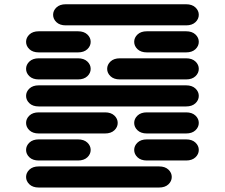

<svg xmlns="http://www.w3.org/2000/svg" viewBox="-20 -881 1040 888"><path d="M159.2 -13.7H715.8Q743.2 -13.7 758.8 -28.3Q774.4 -43 774.4 -62.5Q774.4 -82 758.8 -96.7Q743.2 -111.3 715.8 -111.3H159.2Q131.8 -111.3 116.2 -96.7Q100.6 -82 100.6 -62.5Q100.6 -43 116.2 -28.3Q131.8 -13.7 159.2 -13.7ZM159.2 -138.7H340.8Q368.2 -138.7 383.8 -153.3Q399.4 -168 399.4 -187.5Q399.4 -207 383.8 -221.7Q368.2 -236.3 340.8 -236.3H159.2Q131.8 -236.3 116.2 -221.7Q100.6 -207 100.6 -187.5Q100.6 -168 116.2 -153.3Q131.8 -138.7 159.2 -138.7ZM659.2 -138.7H840.8Q868.2 -138.7 883.8 -153.3Q899.4 -168 899.4 -187.5Q899.4 -207 883.8 -221.7Q868.2 -236.3 840.8 -236.3H659.2Q631.8 -236.3 616.2 -221.7Q600.6 -207 600.6 -187.5Q600.6 -168 616.2 -153.3Q631.8 -138.7 659.2 -138.7ZM159.2 -263.7H465.8Q493.2 -263.7 508.8 -278.3Q524.4 -293 524.4 -312.5Q524.4 -332 508.8 -346.7Q493.2 -361.3 465.8 -361.3H159.2Q131.8 -361.3 116.2 -346.7Q100.6 -332 100.6 -312.5Q100.6 -293 116.2 -278.3Q131.8 -263.7 159.2 -263.7ZM659.2 -263.7H840.8Q868.2 -263.7 883.8 -278.3Q899.4 -293 899.4 -312.5Q899.4 -332 883.8 -346.7Q868.2 -361.3 840.8 -361.3H659.2Q631.8 -361.3 616.2 -346.7Q600.6 -332 600.6 -312.5Q600.6 -293 616.2 -278.3Q631.8 -263.7 659.2 -263.7ZM159.2 -388.7H840.8Q868.2 -388.7 883.8 -403.3Q899.4 -418 899.4 -437.5Q899.4 -457 883.8 -471.7Q868.2 -486.3 840.8 -486.3H159.2Q131.8 -486.3 116.2 -471.7Q100.6 -457 100.6 -437.5Q100.6 -418 116.2 -403.3Q131.8 -388.7 159.2 -388.7ZM159.2 -513.7H340.8Q368.2 -513.7 383.8 -528.3Q399.4 -543 399.4 -562.5Q399.4 -582 383.8 -596.7Q368.2 -611.3 340.8 -611.3H159.2Q131.8 -611.3 116.2 -596.7Q100.6 -582 100.6 -562.5Q100.6 -543 116.2 -528.3Q131.8 -513.7 159.2 -513.7ZM534.2 -513.7H840.8Q868.2 -513.7 883.8 -528.3Q899.4 -543 899.4 -562.5Q899.4 -582 883.8 -596.7Q868.2 -611.3 840.8 -611.3H534.2Q506.8 -611.3 491.2 -596.7Q475.6 -582 475.6 -562.5Q475.6 -543 491.2 -528.3Q506.8 -513.7 534.2 -513.7ZM159.2 -638.7H340.8Q368.2 -638.7 383.8 -653.3Q399.4 -668 399.4 -687.5Q399.4 -707 383.8 -721.7Q368.2 -736.3 340.8 -736.3H159.2Q131.8 -736.3 116.2 -721.7Q100.6 -707 100.6 -687.5Q100.6 -668 116.2 -653.3Q131.8 -638.7 159.2 -638.7ZM659.2 -638.7H840.8Q868.2 -638.7 883.8 -653.3Q899.4 -668 899.4 -687.5Q899.4 -707 883.8 -721.7Q868.2 -736.3 840.8 -736.3H659.2Q631.8 -736.3 616.2 -721.7Q600.6 -707 600.6 -687.5Q600.6 -668 616.2 -653.3Q631.8 -638.7 659.2 -638.7ZM284.2 -763.7H840.8Q868.2 -763.7 883.8 -778.3Q899.4 -793 899.4 -812.5Q899.4 -832 883.8 -846.7Q868.2 -861.3 840.8 -861.3H284.2Q256.8 -861.3 241.2 -846.7Q225.6 -832 225.6 -812.5Q225.6 -793 241.2 -778.3Q256.8 -763.7 284.2 -763.7Z"/></svg>

Font: Sixtyfour
Style: Regular
Weight: 400
Designer: Jens Kutilek
Foundry: Jens Kutilek
Version: Version 2.001